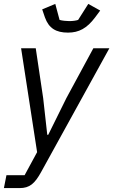

<svg xmlns="http://www.w3.org/2000/svg" viewBox="-40 -763 580 983"><path d="M308 -596C364 -596 405 -618 447 -674L473 -709L412 -743L360 -661C348 -657 331 -655 315 -655C300 -655 279 -657 265 -661L243 -743L176 -715L190 -674C210 -618 247 -596 308 -596ZM300 -261 207 -73H202L181 -261L143 -516H68L150 16L86 134H-7L-20 200H60C112 200 138 177 171 117L520 -516H438Z"/></svg>

Font: LVC Sans
Style: Italic
Weight: 400
Italic angle: -11.31°
Designer: Mike Abbink, Paul van der Laan, Pieter van Rosmalen
Foundry: Bold Monday
Version: Version 3.0